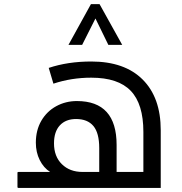

<svg xmlns="http://www.w3.org/2000/svg" viewBox="-20 -919 891 939"><path d="M465.3 -78.1V-194.8Q465.3 -268.6 436.8 -302.7Q408.2 -336.9 352.1 -336.9Q301.3 -336.9 272.7 -305.9Q244.1 -274.9 244.1 -217.8Q244.1 -153.8 282.7 -116Q321.3 -78.1 383.3 -78.1ZM70.3 0Q65.4 0 65.4 -4.9V-74.2Q65.4 -78.1 70.3 -78.1H225.1Q193.4 -98.1 174.3 -136.2Q155.3 -174.3 155.3 -221.2Q155.3 -282.2 182.1 -328.4Q209 -374.5 255.1 -399.7Q301.3 -424.8 356 -424.8Q550.3 -424.8 550.3 -210V-78.1H681.2V-273.9Q681.2 -410.2 619.6 -474.6Q558.1 -539.1 426.3 -539.1Q329.1 -539.1 241.2 -509.8L218.3 -586.9Q312 -618.2 426.3 -618.2Q589.4 -618.2 677.7 -530Q766.1 -441.9 766.1 -282.2V0ZM314.9 -699.7 424.8 -898.9H466.8L577.6 -699.7H509.8L446.8 -828.6L381.8 -699.7Z"/></svg>

Font: Noto Sans Kufi Arabic
Style: Regular
Weight: 400
Designer: Monotype Design team
Foundry: Monotype Imaging Inc.
Version: Version 1.02